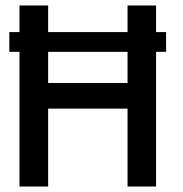

<svg xmlns="http://www.w3.org/2000/svg" viewBox="-20 -680 666 700"><path d="M14 -563H585.5V-491H14ZM445 -284H155.5V0H51V-660H155.5V-377.5H445V-660H549V0H445Z"/></svg>

Font: League Spartan Thin Medium
Style: Regular
Weight: 500
Version: Version 2.002